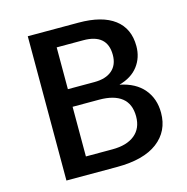

<svg xmlns="http://www.w3.org/2000/svg" viewBox="-101 -777 851 874"><g transform="rotate(-15 324.0 -340.0)"><path d="M602 -187Q602 -100 536 -50Q470 0 345 0H106V-680H345Q456 -680 514 -636Q572 -592 572 -509Q572 -455 541.5 -415Q511 -375 452 -359Q526 -344 564 -298.5Q602 -253 602 -187ZM220 -597V-400H345Q399 -400 428.5 -425.5Q458 -451 458 -498Q458 -597 345 -597ZM488 -200Q488 -259 451.5 -288Q415 -317 345 -317H220V-83H345Q413 -83 450.5 -113.5Q488 -144 488 -200Z"/></g></svg>

Font: Martel Sans SemiBold
Style: Regular
Weight: 600
Designer: Dan Reynolds and Mathieu Réguer
Foundry: Dan Reynolds and Mathieu Réguer
Version: Version 1.002; ttfautohint (v1.1) -l 5 -r 5 -G 72 -x 0 -D la